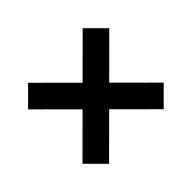

<svg xmlns="http://www.w3.org/2000/svg" viewBox="-112 -743 786 786"><g transform="rotate(45 280.5 -350.0)"><path d="M438 -115 46 -508 123 -585 515 -192ZM123 -115 46 -192 438 -585 515 -508Z"/></g></svg>

Font: Fustat
Style: Bold
Weight: 700
Designer: Mohamed Gaber, Khaled Hosny, Laura Garcia Mut
Foundry: Kief Type Foundry, Alif Type Foundry, Hard Type Foundry
Version: Version 1.007